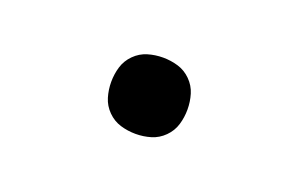

<svg xmlns="http://www.w3.org/2000/svg" viewBox="-37 -254 574 369"><g transform="rotate(20 250.0 -70.0)"><path d="M250 8Q234 8 219 3.5Q204 -1 192.5 -12.5Q181 -24 176.5 -39Q172 -54 172 -70Q172 -86 176.5 -101Q181 -116 192.5 -127.5Q204 -139 219 -143.5Q234 -148 250 -148Q266 -148 281 -143.5Q296 -139 307.5 -127.5Q319 -116 323.5 -101Q328 -86 328 -70Q328 -54 323.5 -39Q319 -24 307.5 -12.5Q296 -1 281 3.5Q266 8 250 8Z"/></g></svg>

Font: Iosevka SS18
Style: Regular
Weight: 400
Monospace: yes
Designer: Belleve Invis
Foundry: Belleve Invis
Version: Version 25.1.1; ttfautohint (v1.8.4)